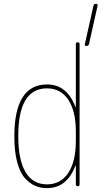

<svg xmlns="http://www.w3.org/2000/svg" viewBox="-20 -970 540 1000"><path d="M429.7 -730.5Q419.9 -730.5 421.9 -740.2L466.8 -940.4Q468.8 -950.2 480.5 -950.2Q490.2 -950.2 488.3 -940.4L443.4 -740.2Q440.4 -730.5 429.7 -730.5ZM224.6 -509.8Q74.2 -509.8 75.2 -259.8Q75.2 -136.7 113.3 -73.2Q151.4 -9.8 224.6 -9.8Q295.9 -9.8 335.4 -69.3Q375 -128.9 375 -235.4V-285.2Q375 -391.6 335.4 -450.7Q295.9 -509.8 224.6 -509.8ZM224.6 9.8Q191.4 9.8 164.6 -1.5Q137.7 -12.7 111.3 -40.5Q85 -68.4 69.8 -124Q54.7 -179.7 54.7 -259.8Q54.7 -529.3 224.6 -530.3Q328.1 -530.3 372.1 -415Q372.1 -413.1 374 -413.1Q375 -413.1 375 -414.1V-740.2Q375 -750 384.8 -750Q394.5 -750 394.5 -740.2V-9.8Q394.5 0 384.8 0Q375 0 375 -9.8V-106.4Q375 -107.4 374 -107.4Q372.1 -107.4 372.1 -105.5Q328.1 9.8 224.6 9.8Z"/></svg>

Font: Rounded Mgen+ 1m thin
Style: Regular
Weight: 100
Designer: [Source Han Sans]
Ryoko NISHIZUKA  (kana & ideographs); Paul D. Hunt (Latin, Greek & Cyrillic); Wenlong ZHANG  (bopomofo
Version: Version 1.059.20150602